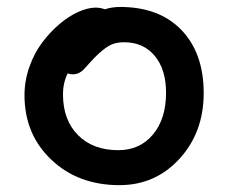

<svg xmlns="http://www.w3.org/2000/svg" viewBox="-20 -543 661 555"><path d="M325.2 -7.8Q206.1 -7.8 128.4 -81.3Q50.8 -154.8 50.8 -268.1Q50.8 -309.6 64.9 -349.6Q79.1 -389.6 101.8 -419.9Q124.5 -450.2 151.9 -473.4Q179.2 -496.6 206.8 -508.8Q234.4 -521 256.8 -521Q270 -521 283.2 -516.1Q303.2 -522.9 327.1 -522.9Q440.4 -522.9 504.6 -456.1Q568.8 -389.2 568.8 -273.9Q568.8 -160.6 499 -84.2Q429.2 -7.8 325.2 -7.8ZM162.1 -270Q162.1 -196.3 205.3 -152.6Q248.5 -108.9 321.8 -108.9Q384.3 -108.9 422.1 -154.1Q460 -199.2 460 -274.9Q460 -342.3 427.2 -381.6Q394.5 -420.9 338.9 -420.9Q312.5 -420.9 294.9 -410.6Q277.3 -400.4 253.9 -377Q246.1 -369.1 235.8 -357.4Q225.6 -345.7 220.7 -340.8Q215.8 -335.9 207.8 -332Q199.7 -328.1 189.9 -328.1Q181.6 -328.1 175.8 -331.1Q162.1 -304.2 162.1 -270Z"/></svg>

Font: Shantell Sans Bouncy
Style: Regular
Weight: 500
Designer: Stephen Nixon, Anya Danilova, Shantell Martin
Foundry: Arrow Type
Version: Version 1.006;[9816181b4]